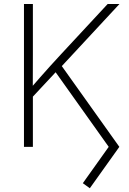

<svg xmlns="http://www.w3.org/2000/svg" viewBox="-20 -748 657 978"><path d="M136.2 -243.7 131.3 -293Q159.2 -325.2 185.3 -355Q211.4 -384.8 238 -414.1Q264.6 -443.4 293 -474.1L528.3 -727.5H588.4L285.2 -400.9L279.8 -397.5ZM102.1 0V-727.5H147.5V-471.7L147 -299.8L147.5 -274.4V0ZM437.5 210.9 401.9 185.1 533.7 0 254.4 -392.6 285.2 -424.8 587.9 0Z"/></svg>

Font: Inter 16pt ExtraLight
Style: Regular
Weight: 250
Version: Version 4.001;git-66647c0bb